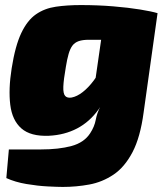

<svg xmlns="http://www.w3.org/2000/svg" viewBox="-20 -534 658 758"><path d="M397 -500 602 -482 547 -90Q534 8 503 67Q472 126 428 155.5Q384 185 332.5 194.5Q281 204 228 204Q208 204 168.5 202Q129 200 84.5 192.5Q40 185 5 169L15 56Q30 56 44.5 56Q59 56 81.5 56Q104 56 141 56Q212 56 262 42.5Q312 29 336 -8Q353 -34 358 -61Q363 -88 376 -113L343 -125ZM299 -514Q366 -514 426.5 -509Q487 -504 533 -496.5Q579 -489 602 -482L440 -376Q414 -377 390 -377Q366 -377 331 -377Q306 -377 290.5 -371.5Q275 -366 266 -354Q257 -342 251 -321.5Q245 -301 240 -270Q231 -219 230 -191.5Q229 -164 237.5 -155Q246 -146 263 -149Q284 -153 306.5 -170.5Q329 -188 350 -216Q371 -244 385 -277L419 -221Q404 -151 369 -102Q334 -53 284.5 -27Q235 -1 173 2Q101 5 64.5 -27Q28 -59 20.5 -120.5Q13 -182 26 -264Q40 -353 64 -403.5Q88 -454 122 -477.5Q156 -501 200.5 -507.5Q245 -514 299 -514Z"/></svg>

Font: Exo 2 Black
Style: Italic
Weight: 900
Italic angle: -8°
Designer: Natanael Gama
Foundry: Natanael Gama
Version: Version 2.010